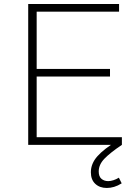

<svg xmlns="http://www.w3.org/2000/svg" viewBox="-20 -719 687 953"><path d="M120 -699H571V-661H162V-377H526V-339H162V-38H585V0H120ZM562 -20 585 0Q527 39 498.5 68.5Q470 98 470 132Q470 157 483.5 168.5Q497 180 517 180Q529 180 543 175.5Q557 171 570 163L584 191Q565 203 546.5 208.5Q528 214 510 214Q475 214 453 193.5Q431 173 431 136Q431 93 463.5 56.5Q496 20 562 -20Z"/></svg>

Font: Alexandria ExtraLight
Style: Regular
Weight: 250
Designer: Mohamed Gaber
Foundry: Kief Type Foundry
Version: Version 5.100